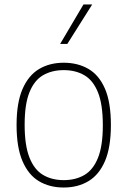

<svg xmlns="http://www.w3.org/2000/svg" viewBox="-20 -828 569 857"><path d="M264.5 9Q201.5 9 154.2 -19Q107 -47 80.5 -108.5Q54 -170 54 -270Q54 -369.5 80.5 -430.5Q107 -491.5 154.2 -519.8Q201.5 -548 264.5 -548Q327.5 -548 375 -520.2Q422.5 -492.5 448.8 -431.5Q475 -370.5 475 -270Q475 -171 448.8 -109.5Q422.5 -48 375 -19.5Q327.5 9 264.5 9ZM264.5 -24Q317.5 -24 356.8 -47Q396 -70 417.5 -123.8Q439 -177.5 439 -268.5Q439 -361.5 417.5 -415.2Q396 -469 356.8 -492Q317.5 -515 264.5 -515Q211.5 -515 172.2 -492.2Q133 -469.5 111.5 -416.2Q90 -363 90 -271.5Q90 -179 111.5 -124.8Q133 -70.5 172.2 -47.2Q211.5 -24 264.5 -24ZM248.5 -632 352.5 -808H391.5L280.5 -632Z"/></svg>

Font: Encode Sans Th
Style: Regular
Weight: 100
Designer: Multiple Designers
Foundry: Impallari Type
Version: Version 3.002; ttfautohint (v1.8.3) -l 8 -r 50 -G 200 -x 14 